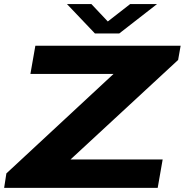

<svg xmlns="http://www.w3.org/2000/svg" viewBox="-22 -908 893 928"><path d="M736.8 -888.2 554.2 -746.1H437L301.8 -888.2H419.9L499 -804.2L606.9 -888.2ZM-2 0 8.8 -69.8 526.9 -550.8H125L148.9 -687H851.1L838.9 -618.2L318.8 -137.2H764.2L740.2 0Z"/></svg>

Font: Archivo Expanded
Style: Bold Italic
Weight: 700
Width: 7
Italic angle: -10°
Designer: Hector Gatti
Foundry: Omnibus-Type
Version: Version 2.001